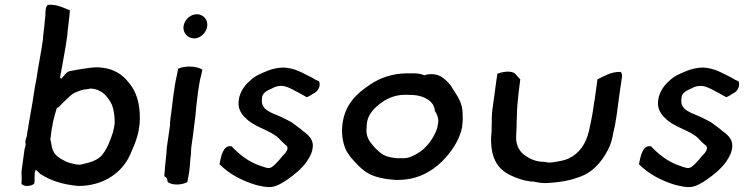

<svg xmlns="http://www.w3.org/2000/svg" viewBox="-20 -775 3088 796"><path d="M70 -70C68 -58 70 -46 70 -35C70 -27 69 -20 69 -13C78 0 111 -2 122 -14L123 -21C124 -33 123 -47 124 -59C126 -64 128 -69 128 -72C135 -66 141 -59 147 -54C188 -27 238 -10 305 -4C406 -4 487 -57 521 -137C524 -143 526 -150 530 -158C533 -166 537 -174 540 -182C546 -198 552 -218 555 -235L559 -263C563 -326 552 -377 527 -415C496 -460 457 -496 375 -496C368 -495 361 -495 354 -494C347 -493 339 -492 332 -491C309 -488 288 -484 265 -479C251 -472 245 -459 234 -449C233 -449 233 -448 233 -448L229 -454C239 -511 251 -569 259 -628C260 -641 261 -655 263 -668C266 -691 268 -710 270 -732C244 -742 217 -758 178 -755C167 -745 169 -725 168 -708C165 -689 165 -672 162 -652C160 -639 159 -625 158 -611C150 -554 138 -498 130 -441C128 -430 125 -420 124 -410C118 -367 110 -322 102 -278L98 -254C97 -246 96 -239 94 -231L91 -210C88 -200 83 -191 86 -180C87 -178 87 -176 86 -174C85 -168 84 -163 82 -158ZM190 -206 194 -238C196 -247 198 -256 199 -266C204 -286 209 -308 216 -328C223 -329 228 -335 233 -341L244 -352C259 -365 271 -381 289 -390C302 -396 315 -401 329 -404C337 -404 348 -406 356 -408C398 -406 422 -380 438 -352C446 -339 449 -326 452 -310C455 -294 457 -271 454 -251C453 -250 453 -250 453 -249L452 -242C450 -238 450 -233 449 -229C437 -192 424 -156 401 -130C382 -109 351 -101 321 -94C317 -93 313 -92 310 -92C307 -92 305 -92 302 -93H297C283 -96 269 -99 256 -104C231 -117 205 -129 197 -159C193 -170 193 -184 189 -195C188 -198 189 -202 190 -206Z M699 -381C696 -360 692 -321 689 -300C688 -292 686 -285 686 -277C685 -271 685 -264 685 -256L672 -166C671 -157 670 -148 670 -139C668 -123 666 -97 664 -82C664 -71 662 -56 661 -45L671 -37C673 -33 674 -28 675 -23V-20C684 -14 698 -10 713 -10C730 -10 745 -14 757 -20L758 -28C760 -40 763 -50 764 -61L766 -77C768 -89 768 -102 769 -114L772 -139C772 -148 772 -156 773 -164L781 -221C783 -236 785 -255 787 -270L790 -293C792 -321 797 -364 801 -394C803 -410 807 -429 809 -443C812 -455 817 -473 819 -486C798 -501 748 -504 718 -490L717 -481C716 -476 714 -469 713 -462C707 -437 703 -409 699 -381ZM741 -667C737 -640 757 -617 783 -616H790C814 -619 836 -641 839 -666C843 -693 823 -716 796 -716C770 -716 745 -694 741 -667Z M890 -94C930 -54 982 -26 1042 -8C1061 -4 1085 3 1107 0C1129 -3 1155 -19 1172 -31C1201 -51 1231 -76 1251 -104C1262 -121 1270 -133 1275 -153V-156C1284 -193 1261 -214 1236 -232C1222 -245 1204 -256 1189 -268C1175 -276 1162 -282 1148 -289C1111 -307 1059 -316 1066 -366C1066 -391 1089 -400 1107 -408C1117 -414 1130 -419 1145 -419C1165 -419 1178 -411 1193 -404C1211 -394 1230 -385 1252 -372C1263 -376 1272 -383 1284 -390C1301 -398 1311 -424 1302 -439C1289 -442 1281 -450 1270 -455C1234 -472 1206 -492 1157 -495C1131 -495 1108 -489 1088 -481C1061 -470 1038 -461 1017 -441C987 -416 970 -382 969 -351C967 -324 981 -301 999 -285C1029 -253 1084 -239 1119 -215C1131 -208 1140 -197 1149 -188C1156 -181 1161 -177 1169 -170C1179 -158 1162 -138 1152 -129C1142 -117 1134 -107 1123 -96C1114 -88 1104 -75 1087 -79C1074 -82 1059 -88 1047 -92C1022 -102 998 -116 972 -138C961 -148 950 -157 941 -168C904 -177 896 -123 890 -94Z M1439 -358C1390 -296 1388 -204 1417 -148C1422 -140 1428 -132 1433 -124C1455 -99 1479 -71 1511 -54C1538 -40 1572 -33 1608 -30C1612 -30 1615 -30 1619 -29H1629C1637 -29 1644 -30 1651 -30C1726 -35 1787 -75 1829 -123C1860 -159 1887 -201 1896 -249C1898 -265 1899 -281 1898 -298C1899 -355 1871 -382 1849 -420C1839 -433 1828 -444 1814 -454C1793 -469 1764 -471 1739 -463C1726 -468 1714 -471 1695 -471H1665C1607 -470 1556 -453 1514 -424C1484 -404 1460 -385 1439 -358ZM1500 -246C1499 -300 1533 -330 1568 -354C1592 -370 1621 -381 1655 -382H1666C1676 -382 1685 -381 1695 -381C1740 -378 1781 -354 1783 -315C1791 -302 1798 -289 1797 -269C1795 -254 1792 -239 1786 -227C1770 -191 1744 -159 1714 -141C1696 -130 1677 -119 1651 -119H1625C1595 -122 1572 -128 1554 -144C1540 -156 1530 -166 1519 -181C1506 -196 1496 -219 1500 -246Z M2022 -325C2016 -284 2021 -246 2016 -207C2014 -126 2038 -76 2097 -48C2121 -37 2147 -27 2177 -23C2182 -23 2187 -22 2192 -22C2205 -19 2225 -16 2241 -16C2248 -16 2254 -17 2261 -17C2302 -20 2341 -26 2372 -38C2432 -55 2472 -99 2500 -153C2511 -173 2519 -199 2523 -227C2529 -249 2532 -270 2536 -294L2552 -412C2554 -424 2556 -435 2557 -446C2560 -459 2560 -470 2553 -477C2512 -478 2485 -459 2457 -446L2446 -366C2445 -360 2445 -355 2443 -350L2440 -327C2437 -306 2434 -291 2430 -271L2426 -252C2424 -245 2424 -239 2422 -233C2409 -177 2381 -139 2338 -118C2318 -109 2296 -106 2271 -102C2266 -102 2263 -101 2257 -101C2255 -101 2252 -102 2248 -102L2238 -104C2205 -104 2181 -114 2162 -127C2140 -140 2124 -162 2120 -194C2119 -219 2123 -249 2122 -274L2123 -293C2123 -321 2126 -357 2130 -390L2137 -446C2133 -450 2128 -455 2124 -460L2117 -468C2103 -484 2062 -478 2042 -469L2038 -442Z M2629 -94C2669 -54 2721 -26 2781 -8C2800 -4 2824 3 2846 0C2868 -3 2894 -19 2911 -31C2940 -51 2970 -76 2990 -104C3001 -121 3009 -133 3014 -153V-156C3023 -193 3000 -214 2975 -232C2961 -245 2943 -256 2928 -268C2914 -276 2901 -282 2887 -289C2850 -307 2798 -316 2805 -366C2805 -391 2828 -400 2846 -408C2856 -414 2869 -419 2884 -419C2904 -419 2917 -411 2932 -404C2950 -394 2969 -385 2991 -372C3002 -376 3011 -383 3023 -390C3040 -398 3050 -424 3041 -439C3028 -442 3020 -450 3009 -455C2973 -472 2945 -492 2896 -495C2870 -495 2847 -489 2827 -481C2800 -470 2777 -461 2756 -441C2726 -416 2709 -382 2708 -351C2706 -324 2720 -301 2738 -285C2768 -253 2823 -239 2858 -215C2870 -208 2879 -197 2888 -188C2895 -181 2900 -177 2908 -170C2918 -158 2901 -138 2891 -129C2881 -117 2873 -107 2862 -96C2853 -88 2843 -75 2826 -79C2813 -82 2798 -88 2786 -92C2761 -102 2737 -116 2711 -138C2700 -148 2689 -157 2680 -168C2643 -177 2635 -123 2629 -94Z"/></svg>

Font: Hussar Pisanka
Style: Kur
Weight: 400
Designer: Robert Jablonski
Foundry: Cannot Into Space Fonts
Version: Version 1.070